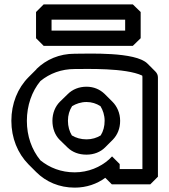

<svg xmlns="http://www.w3.org/2000/svg" viewBox="-20 -809 773 879"><path d="M220 -256C220 -221 232 -190 253 -169L289 -134L290 -133C312 -112 341 -101 376 -101C410 -101 440 -113 461 -134L496 -169L497 -170C518 -192 530 -221 530 -256C530 -291 516 -322 495 -343L460 -378L459 -379C437 -400 409 -412 376 -412C342 -412 312 -400 290 -378L254 -343C233 -322 220 -291 220 -256ZM291 -256C291 -282 298 -304 310 -323C328 -334 351 -342 376 -342C400 -342 421 -335 440 -323C451 -305 459 -282 459 -256C459 -231 453 -208 441 -189C423 -178 401 -171 376 -171C350 -171 327 -178 309 -189C298 -207 291 -230 291 -256ZM632 -454V-35H528V-58L493 -93L479 -79C440 -44 384 -20 322 -20C260 -20 207 -41 165 -75C125 -124 103 -186 103 -256C103 -326 126 -391 165 -438C208 -473 261 -493 322 -493C376 -493 554 -499 631 -463C632 -460 632 -457 632 -454ZM703 -454C703 -465 699 -474 691 -482L690 -483L655 -518C600 -573 382 -563 322 -563C252 -563 192 -537 147 -493V-492L111 -456C61 -406 32 -335 32 -256C32 -177 61 -107 110 -57L111 -56L146 -21C190 23 251 50 322 50C376 50 424 33 462 5L492 35H668L703 0ZM216 -719H553V-669H216ZM180 -789 145 -754V-634L180 -599H588L624 -634V-754L588 -789Z"/></svg>

Font: Hussar Press
Style: Bold
Weight: 700
Foundry: Cannot Into Space Fonts
Version: Version 1.43